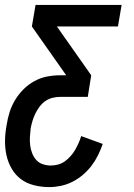

<svg xmlns="http://www.w3.org/2000/svg" viewBox="-26 -540 546 783"><path d="M175 223Q143 223 113 215.5Q83 208 60 191Q37 174 22 148.5Q7 123 0.5 93.5Q-6 64 -5.5 33Q-5 2 1 -30Q5 -56 13 -82Q21 -108 35.5 -132Q50 -156 70 -176Q90 -196 115 -209.5Q140 -223 166.5 -228Q193 -233 219 -233H244L104 -432L119 -520H470L455 -432H206L346 -233L332 -145H220Q204 -145 188 -141Q172 -137 158.5 -127.5Q145 -118 135 -104.5Q125 -91 118 -76.5Q111 -62 106.5 -47Q102 -32 99 -16Q97 1 96 18.5Q95 36 97 52.5Q99 69 105 84.5Q111 100 121.5 112Q132 124 148 129.5Q164 135 181 135Q196 135 211 131Q226 127 239 117.5Q252 108 262.5 96Q273 84 280.5 71Q288 58 294.5 43.5Q301 29 305 15L393 47Q385 70 374 92.5Q363 115 347.5 135.5Q332 156 312 173Q292 190 269 201.5Q246 213 222 218Q198 223 175 223Z"/></svg>

Font: Iosevka Semibold
Style: Italic
Weight: 600
Italic angle: -9°
Monospace: yes
Designer: Belleve Invis
Foundry: Belleve Invis
Version: Version 32.5.0; ttfautohint (v1.8.4)